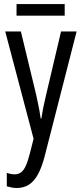

<svg xmlns="http://www.w3.org/2000/svg" viewBox="-20 -692 404 952"><path d="M5.9 -536.1H83.5L159.2 -222.7Q163.6 -202.1 167.7 -182.6Q171.9 -163.1 175.5 -143.8Q179.2 -124.5 181.6 -105H185.5Q189.5 -133.3 195.3 -162.4Q201.2 -191.4 209 -223.1L282.7 -536.1H359.9L200.7 85.9Q186.5 139.6 167.5 173.8Q148.4 208 122.8 224.1Q97.2 240.2 62 240.2Q50.3 240.2 38.6 237.8Q26.9 235.4 13.7 231.9V165Q22.9 168.5 33 170.4Q43 172.4 52.2 172.4Q70.8 172.4 84 162.8Q97.2 153.3 107.4 131.3Q117.7 109.4 127.4 71.3L146.5 -3.9ZM300.8 -671.9V-614.3H62V-671.9Z"/></svg>

Font: Open Sans Condensed
Style: Regular
Weight: 400
Width: 3
Designer: Monotype Design Team
Foundry: Monotype Imaging Inc.
Version: Version 3.000